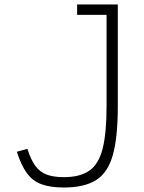

<svg xmlns="http://www.w3.org/2000/svg" viewBox="-20 -820 640 854"><path d="M264 14Q204 14 164.5 -0.5Q125 -15 99.5 -50Q74 -85 55 -145L102 -158Q117 -110 137 -82.5Q157 -55 187.5 -43.5Q218 -32 264 -32Q336 -32 377.5 -61Q419 -90 436.5 -159Q454 -228 454 -348V-754H323V-800H504V-348Q504 -210 482 -131Q460 -52 407.5 -19Q355 14 264 14Z"/></svg>

Font: Victor Mono Thin Thin
Style: Regular
Weight: 250
Monospace: yes
Version: Version 1.561;gftools[0.9.30]